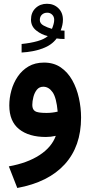

<svg xmlns="http://www.w3.org/2000/svg" viewBox="-20 -712 470 998"><path d="M315.4 -509.3Q293 -509.3 274.4 -512.2Q249 -477.5 201.2 -460Q153.3 -442.4 92.3 -439V-483.4Q137.7 -487.8 174.1 -498Q210.4 -508.3 228.5 -524.4Q195.8 -531.7 168.5 -553.5Q141.1 -575.2 141.1 -609.9Q141.1 -647 164.8 -669.7Q188.5 -692.4 224.1 -692.4Q259.8 -692.4 283.4 -669.4Q307.1 -646.5 307.1 -609.4Q307.1 -583 295.4 -553.7Q305.7 -552.7 315.4 -552.7ZM250 -562Q254.9 -573.7 258.3 -585.9Q261.7 -598.1 261.7 -608.9Q261.7 -625.5 251.2 -635.7Q240.7 -646 226.1 -646Q208.5 -646 197.8 -635.7Q187 -625.5 187 -607.9Q187 -589.8 206.8 -579.1Q226.6 -568.4 250 -562ZM270 -5.9Q243.7 0 218.8 0Q129.9 0 79.1 -40.8Q28.3 -81.5 28.3 -164.1Q28.3 -202.6 39.1 -241.7Q49.8 -280.8 72 -313.7Q94.2 -346.7 128.2 -366.7Q162.1 -386.7 209 -386.7Q259.3 -386.7 295.7 -361.8Q332 -336.9 355.5 -295.2Q378.9 -253.4 390.1 -202.6Q401.4 -151.9 401.4 -100.6Q401.4 48.8 316.4 142.1Q231.4 235.4 69.8 265.1L25.9 152.8Q122.6 135.3 185.5 94.2Q248.5 53.2 270 -5.9ZM279.8 -131.8Q273.4 -204.1 253.4 -232.7Q233.4 -261.2 205.1 -261.2Q184.1 -261.2 171.6 -245.6Q159.2 -230 153.6 -207.8Q147.9 -185.5 147.9 -166.5Q147.9 -144 161.6 -134.5Q175.3 -125 221.2 -125Q251.5 -125 279.8 -131.8Z"/></svg>

Font: Vazir FD-WOL
Style: Bold-FD-WOL
Weight: 700
Designer: Saber Rastikerdar
Foundry: Saber Rastikerdar
Version: Version 30.1.0